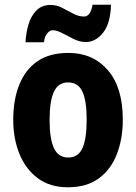

<svg xmlns="http://www.w3.org/2000/svg" viewBox="-20 -783 577 813"><path d="M500 -276Q500 -197 475.5 -132Q451 -67 399.5 -28.5Q348 10 267 10Q192 10 140.5 -28Q89 -66 62.5 -131Q36 -196 36 -276Q36 -360 61.5 -424Q87 -488 138.5 -523.5Q190 -559 270 -559Q373 -559 436.5 -486Q500 -413 500 -276ZM190 -275Q190 -195 208.5 -155.5Q227 -116 269 -116Q311 -116 329 -155.5Q347 -195 347 -276Q347 -356 329 -395Q311 -434 268 -434Q227 -434 208.5 -395Q190 -356 190 -275ZM88 -604Q90 -643 100.5 -679Q111 -715 134 -738.5Q157 -762 194 -762Q220 -762 244 -749.5Q268 -737 290.5 -725Q313 -713 336 -713Q363 -713 372 -763H450Q448 -684 416.5 -644.5Q385 -605 343 -605Q318 -605 292.5 -617.5Q267 -630 244 -642.5Q221 -655 202 -655Q192 -655 180.5 -642.5Q169 -630 166 -604Z"/></svg>

Font: Noto Sans Tamil Condensed ExtraBold
Style: Regular
Weight: 800
Width: 3
Designer: Jelle Bosma - Monotype Design Team
Foundry: Monotype Imaging Inc.
Version: Version 2.004; ttfautohint (v1.8.4.7-5d5b)